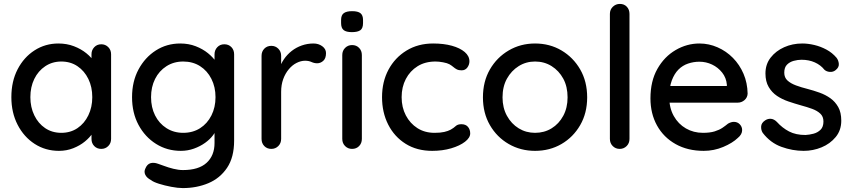

<svg xmlns="http://www.w3.org/2000/svg" viewBox="-20 -760 4352 980"><path d="M497 -534Q518 -534 532.5 -519.5Q547 -505 547 -483V-51Q547 -29 532.5 -14.5Q518 0 497 0Q475 0 461 -14.5Q447 -29 447 -51V-123L467 -120Q467 -102 452.5 -80Q438 -58 413 -37.5Q388 -17 354 -3.5Q320 10 281 10Q212 10 157 -25.5Q102 -61 70 -123Q38 -185 38 -264Q38 -345 70 -406.5Q102 -468 156.5 -503Q211 -538 278 -538Q321 -538 357.5 -524Q394 -510 421 -488Q448 -466 463 -441.5Q478 -417 478 -395L447 -392V-483Q447 -504 461 -519Q475 -534 497 -534ZM293 -82Q340 -82 375.5 -106Q411 -130 431 -171.5Q451 -213 451 -264Q451 -316 431 -357Q411 -398 375.5 -422Q340 -446 293 -446Q247 -446 211 -422Q175 -398 155 -357Q135 -316 135 -264Q135 -213 155 -171.5Q175 -130 210.5 -106Q246 -82 293 -82Z M900 -538Q943 -538 979 -524Q1015 -510 1041.5 -488.5Q1068 -467 1083 -444Q1098 -421 1098 -404L1075 -403V-483Q1075 -504 1089 -519Q1103 -534 1125 -534Q1147 -534 1161 -519.5Q1175 -505 1175 -483V-42Q1175 43 1139 96.5Q1103 150 1043.5 175Q984 200 913 200Q888 200 854 193.5Q820 187 791.5 178Q763 169 752 160Q729 148 721.5 132Q714 116 722 100Q731 78 748 73Q765 68 787 76Q797 79 818 87Q839 95 865 101.5Q891 108 914 108Q994 108 1034.5 71Q1075 34 1075 -30V-120L1087 -113Q1084 -92 1068 -70.5Q1052 -49 1027 -31Q1002 -13 970 -1.5Q938 10 903 10Q833 10 776.5 -25.5Q720 -61 687 -122.5Q654 -184 654 -264Q654 -344 687 -405.5Q720 -467 775.5 -502.5Q831 -538 900 -538ZM915 -446Q867 -446 829.5 -422Q792 -398 771.5 -357Q751 -316 751 -264Q751 -212 771.5 -171Q792 -130 829.5 -106Q867 -82 915 -82Q964 -82 1001 -105.5Q1038 -129 1059 -170.5Q1080 -212 1080 -264Q1080 -316 1059 -357.5Q1038 -399 1001 -422.5Q964 -446 915 -446Z M1365 0Q1343 0 1329 -14.5Q1315 -29 1315 -51V-475Q1315 -497 1329 -511.5Q1343 -526 1365 -526Q1386 -526 1400.5 -511.5Q1415 -497 1415 -475V-363L1405 -406Q1413 -434 1429.5 -458Q1446 -482 1469 -500Q1492 -518 1520.5 -528Q1549 -538 1580 -538Q1606 -538 1625 -524Q1644 -510 1644 -489Q1644 -462 1630 -449.5Q1616 -437 1599 -437Q1584 -437 1570 -443.5Q1556 -450 1537 -450Q1516 -450 1494 -439Q1472 -428 1454 -406.5Q1436 -385 1425.5 -356Q1415 -327 1415 -291V-51Q1415 -29 1400.5 -14.5Q1386 0 1365 0Z M1827 -51Q1827 -29 1813 -14.5Q1799 0 1777 0Q1756 0 1741.5 -14.5Q1727 -29 1727 -51V-479Q1727 -501 1741.5 -515.5Q1756 -530 1777 -530Q1799 -530 1813 -515.5Q1827 -501 1827 -479ZM1776 -596Q1747 -596 1734 -606.5Q1721 -617 1721 -642V-658Q1721 -683 1735 -693Q1749 -703 1777 -703Q1807 -703 1820 -692.5Q1833 -682 1833 -658V-642Q1833 -616 1819.5 -606Q1806 -596 1776 -596Z M2191 -538Q2245 -538 2286.5 -526.5Q2328 -515 2352 -494.5Q2376 -474 2376 -447Q2376 -430 2365.5 -415.5Q2355 -401 2336 -401Q2321 -401 2311.5 -406Q2302 -411 2294 -418Q2286 -425 2274 -432Q2263 -438 2241.5 -442Q2220 -446 2203 -446Q2150 -446 2111.5 -422Q2073 -398 2051.5 -357Q2030 -316 2030 -264Q2030 -212 2051.5 -171Q2073 -130 2110.5 -106Q2148 -82 2198 -82Q2228 -82 2247.5 -86.5Q2267 -91 2280 -98Q2296 -107 2306 -116.5Q2316 -126 2335 -126Q2357 -126 2368.5 -112.5Q2380 -99 2380 -79Q2380 -57 2353.5 -36.5Q2327 -16 2283 -3Q2239 10 2186 10Q2108 10 2050.5 -26Q1993 -62 1961.5 -124Q1930 -186 1930 -264Q1930 -343 1963 -404.5Q1996 -466 2055 -502Q2114 -538 2191 -538Z M2977 -263Q2977 -183 2941.5 -121.5Q2906 -60 2846 -25Q2786 10 2711 10Q2637 10 2576.5 -25Q2516 -60 2480.5 -121.5Q2445 -183 2445 -263Q2445 -344 2480.5 -405.5Q2516 -467 2576.5 -502.5Q2637 -538 2711 -538Q2786 -538 2846 -502.5Q2906 -467 2941.5 -405.5Q2977 -344 2977 -263ZM2877 -263Q2877 -318 2855 -358.5Q2833 -399 2795.5 -422.5Q2758 -446 2711 -446Q2665 -446 2627.5 -422.5Q2590 -399 2567.5 -358.5Q2545 -318 2545 -263Q2545 -210 2567.5 -169Q2590 -128 2627.5 -105Q2665 -82 2711 -82Q2758 -82 2795.5 -105Q2833 -128 2855 -169Q2877 -210 2877 -263Z M3193 -51Q3193 -29 3178.5 -14.5Q3164 0 3143 0Q3122 0 3107.5 -14.5Q3093 -29 3093 -51V-689Q3093 -711 3108 -725.5Q3123 -740 3144 -740Q3166 -740 3179.5 -725.5Q3193 -711 3193 -689Z M3572 10Q3490 10 3428.5 -24.5Q3367 -59 3333.5 -119.5Q3300 -180 3300 -258Q3300 -346 3335.5 -408.5Q3371 -471 3428.5 -504.5Q3486 -538 3550 -538Q3598 -538 3642.5 -518.5Q3687 -499 3721 -464.5Q3755 -430 3775 -383.5Q3795 -337 3796 -282Q3795 -262 3780 -249Q3765 -236 3745 -236H3357L3333 -321H3709L3690 -303V-328Q3687 -363 3666 -389.5Q3645 -416 3614.5 -430.5Q3584 -445 3550 -445Q3520 -445 3492 -435.5Q3464 -426 3443 -405Q3422 -384 3409 -349.5Q3396 -315 3396 -264Q3396 -209 3419 -168Q3442 -127 3481 -104.5Q3520 -82 3568 -82Q3604 -82 3628 -89.5Q3652 -97 3668 -108Q3684 -119 3696 -129Q3712 -138 3726 -138Q3744 -138 3756 -125.5Q3768 -113 3768 -96Q3768 -74 3746 -56Q3719 -30 3671.5 -10Q3624 10 3572 10Z M3873 -82Q3864 -96 3865 -114.5Q3866 -133 3886 -146Q3900 -155 3915.5 -153.5Q3931 -152 3945 -138Q3973 -107 4007.5 -89Q4042 -71 4091 -71Q4111 -72 4132 -77.5Q4153 -83 4168 -97.5Q4183 -112 4183 -140Q4183 -165 4167 -180Q4151 -195 4125 -204.5Q4099 -214 4069 -222Q4037 -231 4004.5 -242Q3972 -253 3946 -270.5Q3920 -288 3903.5 -316Q3887 -344 3887 -385Q3887 -432 3913.5 -466Q3940 -500 3982.5 -519Q4025 -538 4075 -538Q4104 -538 4136 -530.5Q4168 -523 4198 -507Q4228 -491 4250 -465Q4260 -452 4261.5 -434Q4263 -416 4245 -402Q4233 -392 4216 -393Q4199 -394 4188 -404Q4169 -428 4139 -441.5Q4109 -455 4071 -455Q4052 -455 4031.5 -449.5Q4011 -444 3997 -430Q3983 -416 3983 -389Q3983 -364 3999.5 -349Q4016 -334 4043 -324Q4070 -314 4102 -306Q4133 -298 4163.5 -287Q4194 -276 4218.5 -258.5Q4243 -241 4258.5 -213.5Q4274 -186 4274 -144Q4274 -95 4245.5 -60.5Q4217 -26 4173.5 -8Q4130 10 4082 10Q4025 10 3968.5 -10.5Q3912 -31 3873 -82Z"/></svg>

Font: Quicksand SemiBold
Style: Regular
Weight: 600
Designer: Andrew Paglinawan
Foundry: Andrew Paglinawan
Version: Version 3.004